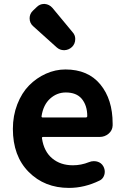

<svg xmlns="http://www.w3.org/2000/svg" viewBox="-20 -919 620 953"><path d="M322.3 13.7Q201.2 13.7 122.6 -65.4Q43.9 -144.5 43.9 -279.3Q43.9 -344.7 65.9 -401.4Q87.9 -458 124.5 -495.1Q161.1 -532.2 208 -553.2Q254.9 -574.2 304.7 -574.2Q417 -574.2 478 -500Q539.1 -425.8 539.1 -305.7Q539.1 -300.8 539.1 -295.9Q538.1 -271.5 519 -255.4Q500 -239.3 474.6 -239.3H194.3Q186.5 -239.3 188.5 -231.4Q198.2 -167 239.3 -132.8Q280.3 -98.6 341.8 -98.6Q382.8 -98.6 421.9 -114.3Q433.6 -119.1 445.3 -119.1Q454.1 -119.1 461.9 -117.2Q483.4 -111.3 493.2 -92.8Q500 -80.1 500 -66.4Q500 -52.7 493.2 -40.5Q486.3 -28.3 473.6 -22.5Q399.4 13.7 322.3 13.7ZM186.5 -343.8Q184.6 -335.9 192.4 -335.9H405.3Q413.1 -335.9 413.1 -342.8Q413.1 -396.5 384.8 -429.7Q358.4 -460 306.6 -460Q262.7 -460 229 -429.7Q195.3 -399.4 186.5 -343.8ZM336.9 -685.5Q321.3 -670.9 299.8 -669.9Q298.8 -669.9 297.9 -669.9Q277.3 -669.9 261.7 -683.6L145.5 -788.1Q127 -803.7 127 -828.1Q127 -850.6 143.6 -866.2L162.1 -883.8Q177.7 -899.4 198.2 -899.4Q200.2 -899.4 202.1 -899.4Q224.6 -897.5 240.2 -879.9L339.8 -759.8Q353.5 -745.1 353.5 -725.6Q353.5 -701.2 336.9 -685.5Z"/></svg>

Font: Gen Jyuu Gothic P Bold
Style: Bold
Weight: 700
Designer: [Source Han Sans]
Ryoko NISHIZUKA  (kana & ideographs); Paul D. Hunt (Latin, Greek & Cyrillic); Wenlong ZHANG  (bopomofo
Version: Version 1.002.20150607